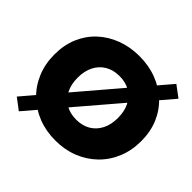

<svg xmlns="http://www.w3.org/2000/svg" viewBox="-200 -949 1198 1198"><g transform="rotate(45 399.0 -350.0)"><path d="M237 -350Q237 -409 259 -452Q281 -495 321 -518.5Q361 -542 415 -542Q470 -542 509.5 -518.5Q549 -495 571 -452Q593 -409 593 -350Q593 -291 571 -248Q549 -205 509.5 -181.5Q470 -158 415 -158Q361 -158 321 -181.5Q281 -205 259 -248Q237 -291 237 -350ZM32 -350Q32 -268 60.5 -199Q89 -130 141 -79.5Q193 -29 263 -1.5Q333 26 415 26Q498 26 567.5 -1.5Q637 -29 689 -79.5Q741 -130 769.5 -199Q798 -268 798 -350Q798 -433 769.5 -500.5Q741 -568 689 -616.5Q637 -665 567.5 -691.5Q498 -718 415 -718Q333 -718 263 -691.5Q193 -665 141 -616.5Q89 -568 60.5 -500.5Q32 -433 32 -350ZM700 -758 52 2 126 58 775 -702Z"/></g></svg>

Font: Jost ExtraBold
Style: Regular
Weight: 800
Version: Version 3.710